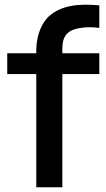

<svg xmlns="http://www.w3.org/2000/svg" viewBox="-20 -786 447 806"><path d="M312.5 -667.7C338.5 -672.9 368.8 -672.9 396.9 -668.8V-763.5C316.7 -770.8 239.6 -766.7 184.4 -716.7C142.7 -675 132.3 -616.7 132.3 -572.9V-562.5H10.4V-475H132.3V0H241.7V-475H396.9V-562.5H241.7V-581.2C241.7 -628.1 257.3 -658.3 312.5 -667.7Z"/></svg>

Font: Manrope Semibold
Style: Regular
Weight: 600
Width: 4
Designer: Michael Sharanda
Foundry: Michael Sharanda
Version: Version 2.000;PS 002.000;hotconv 1.0.88;makeotf.lib2.5.64775